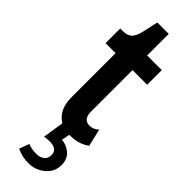

<svg xmlns="http://www.w3.org/2000/svg" viewBox="-295 -643 881 881"><g transform="rotate(45 145.5 -202.5)"><path d="M5 -405V-500H20Q50 -500 65.5 -514Q81 -528 89 -563L106 -640H180V-500H275V-405H180V-135Q180 -85 221 -85Q245 -85 265 -104L285 -19Q246 10 190 10H185L177 50Q208 52 233 73Q258 94 258 133Q258 178 223.5 206.5Q189 235 144 235Q103 235 67 218L85 169Q106 179 139 179Q163 179 178 167.5Q193 156 193 133Q193 95 142 95Q121 95 109 98L125 -5Q70 -37 70 -120V-405Z"/></g></svg>

Font: Gully ECD Medium
Style: Regular
Weight: 500
Width: 2
Designer: jaikishan Patel
Foundry: MagicType
Version: Version 1.000;Glyphs 3.2 (3242)